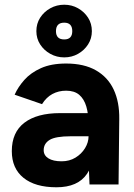

<svg xmlns="http://www.w3.org/2000/svg" viewBox="-20 -781 568 813"><path d="M359 0 355 -101V-253Q355 -298 345.5 -330Q336 -362 315.5 -379.5Q295 -397 260 -397Q228 -397 202 -383Q176 -369 158 -340L42 -380Q56 -412 83 -442.5Q110 -473 153.5 -492.5Q197 -512 260 -512Q336 -512 386.5 -483Q437 -454 461.5 -401.5Q486 -349 485 -277L482 0ZM219 12Q129 12 79.5 -28Q30 -68 30 -141Q30 -221 83.5 -261.5Q137 -302 234 -302H361V-204H280Q215 -204 190 -188.5Q165 -173 165 -145Q165 -123 185 -110.5Q205 -98 241 -98Q274 -98 299.5 -113.5Q325 -129 340 -153.5Q355 -178 355 -204H387Q387 -102 348.5 -45Q310 12 219 12ZM252 -538Q220 -538 193 -553Q166 -568 150 -593Q134 -618 134 -649Q134 -681 150 -706Q166 -731 193 -746Q220 -761 252 -761Q284 -761 310.5 -746Q337 -731 353 -706Q369 -681 369 -649Q369 -618 353 -593Q337 -568 310.5 -553Q284 -538 252 -538ZM252 -614Q286 -614 286 -649Q286 -685 252 -685Q217 -685 217 -649Q217 -614 252 -614Z"/></svg>

Font: Figtree
Style: Bold
Weight: 700
Designer: Erik Kennedy
Foundry: Erik Kennedy
Version: Version 2.001;gftools[0.9.30]